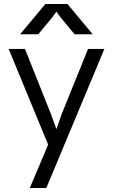

<svg xmlns="http://www.w3.org/2000/svg" viewBox="-20 -713 560 953"><path d="M498 -470H417L287 -149L260 -72L232 -149L104 -470H23L219 5L128 220H210ZM80 -543H170L241 -629L260 -655L279 -629L350 -543H440L315 -693H205Z"/></svg>

Font: Kreadon Medium
Style: Regular
Weight: 500
Designer: kohakuno
Foundry: StudioGnu
Version: Version 1.000;Glyphs 3.1.2 (3151)